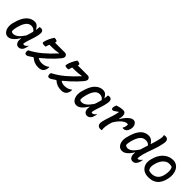

<svg xmlns="http://www.w3.org/2000/svg" viewBox="314 -2157 3572 3572"><g transform="rotate(45 2100.0 -371.5)"><path d="M315 -545Q362 -545 391.5 -518Q421 -491 437 -454H442Q450 -504 450 -535Q467 -541 487 -541Q525 -541 541 -511Q557 -481 540 -405Q529 -350 512 -300.5Q495 -251 479.5 -203Q464 -155 455 -104Q464 -94 481 -94Q498 -94 517 -108Q536 -122 550 -144H556Q555 -135 553.5 -125.5Q552 -116 548 -102Q536 -51 512 -24Q496 -8 478.5 0.5Q461 9 437 9Q394 9 370 -31Q346 -71 358 -135Q359 -140 360 -144H353Q314 -78 264 -33.5Q214 11 164 11Q124 11 96.5 -10Q69 -31 54 -66Q39 -101 37 -142.5Q35 -184 45 -226L51 -248Q91 -406 161 -475.5Q231 -545 315 -545ZM142 -119Q160 -98 189 -98Q237 -98 284 -133Q331 -168 387 -251Q398 -285 409 -319Q420 -353 429 -391Q412 -418 387.5 -432Q363 -446 327 -446Q213 -446 161 -251L156 -234Q147 -202 143.5 -173.5Q140 -145 142 -119Z M789 -592H797Q827 -592 848 -581.5Q869 -571 864 -551Q862 -543 858 -534H1118Q1150 -534 1167 -511.5Q1184 -489 1177 -464L1176 -458Q1172 -442 1144 -406.5Q1116 -371 1070.5 -323.5Q1025 -276 968.5 -224Q912 -172 852 -123L853 -115Q879 -100 903 -94Q927 -88 950 -88Q995 -88 1031.5 -100Q1068 -112 1099 -138H1105Q1107 -128 1106.5 -117.5Q1106 -107 1103 -93Q1092 -43 1063 -17Q1047 -3 1023 5.5Q999 14 962 14Q904 14 858 -4.5Q812 -23 770 -60Q724 -27 684 -4Q662 9 639 9Q616 9 606 -15Q596 -39 604 -71L606 -79Q731 -143 842 -238Q953 -333 1053 -444L1051 -449Q997 -440 962.5 -436.5Q928 -433 887 -433H813Q807 -417 800.5 -398.5Q794 -380 789 -358Q774 -355 751 -355Q719 -355 706 -365Q693 -375 700 -400Q712 -450 735.5 -499Q759 -548 789 -592Z M1389 -592H1397Q1427 -592 1448 -581.5Q1469 -571 1464 -551Q1462 -543 1458 -534H1718Q1750 -534 1767 -511.5Q1784 -489 1777 -464L1776 -458Q1772 -442 1744 -406.5Q1716 -371 1670.5 -323.5Q1625 -276 1568.5 -224Q1512 -172 1452 -123L1453 -115Q1479 -100 1503 -94Q1527 -88 1550 -88Q1595 -88 1631.5 -100Q1668 -112 1699 -138H1705Q1707 -128 1706.5 -117.5Q1706 -107 1703 -93Q1692 -43 1663 -17Q1647 -3 1623 5.5Q1599 14 1562 14Q1504 14 1458 -4.5Q1412 -23 1370 -60Q1324 -27 1284 -4Q1262 9 1239 9Q1216 9 1206 -15Q1196 -39 1204 -71L1206 -79Q1331 -143 1442 -238Q1553 -333 1653 -444L1651 -449Q1597 -440 1562.5 -436.5Q1528 -433 1487 -433H1413Q1407 -417 1400.5 -398.5Q1394 -380 1389 -358Q1374 -355 1351 -355Q1319 -355 1306 -365Q1293 -375 1300 -400Q1312 -450 1335.5 -499Q1359 -548 1389 -592Z M2115 -545Q2162 -545 2191.5 -518Q2221 -491 2237 -454H2242Q2250 -504 2250 -535Q2267 -541 2287 -541Q2325 -541 2341 -511Q2357 -481 2340 -405Q2329 -350 2312 -300.5Q2295 -251 2279.5 -203Q2264 -155 2255 -104Q2264 -94 2281 -94Q2298 -94 2317 -108Q2336 -122 2350 -144H2356Q2355 -135 2353.5 -125.5Q2352 -116 2348 -102Q2336 -51 2312 -24Q2296 -8 2278.5 0.5Q2261 9 2237 9Q2194 9 2170 -31Q2146 -71 2158 -135Q2159 -140 2160 -144H2153Q2114 -78 2064 -33.5Q2014 11 1964 11Q1924 11 1896.5 -10Q1869 -31 1854 -66Q1839 -101 1837 -142.5Q1835 -184 1845 -226L1851 -248Q1891 -406 1961 -475.5Q2031 -545 2115 -545ZM1942 -119Q1960 -98 1989 -98Q2037 -98 2084 -133Q2131 -168 2187 -251Q2198 -285 2209 -319Q2220 -353 2229 -391Q2212 -418 2187.5 -432Q2163 -446 2127 -446Q2013 -446 1961 -251L1956 -234Q1947 -202 1943.5 -173.5Q1940 -145 1942 -119Z M2496 -516Q2531 -527 2569 -535.5Q2607 -544 2644 -544Q2696 -544 2709.5 -498.5Q2723 -453 2703 -375L2710 -372Q2757 -453 2810.5 -502Q2864 -551 2908 -551Q2926 -551 2939.5 -545.5Q2953 -540 2963 -529Q2983 -510 2990 -484.5Q2997 -459 2997 -437.5Q2997 -416 2994 -407L2990 -390Q2987 -377 2977 -355.5Q2967 -334 2946 -316.5Q2925 -299 2889 -299Q2881 -299 2869 -302V-308Q2883 -334 2889.5 -357.5Q2896 -381 2898 -409Q2889 -421 2870 -421Q2849 -421 2815 -403Q2781 -385 2741 -344.5Q2701 -304 2661 -236Q2650 -205 2641.5 -172.5Q2633 -140 2627 -101Q2622 -67 2622.5 -43.5Q2623 -20 2628 1Q2612 7 2588 7Q2546 7 2524.5 -23Q2503 -53 2516 -111Q2528 -167 2546.5 -222Q2565 -277 2583.5 -335.5Q2602 -394 2613 -458L2608 -462Q2565 -432 2543.5 -417Q2522 -402 2503 -402Q2484 -402 2476.5 -419Q2469 -436 2479 -473Q2483 -491 2496 -516Z M3316 -545Q3365 -545 3398.5 -518Q3432 -491 3449 -462H3455Q3470 -508 3483.5 -555.5Q3497 -603 3508 -655Q3514 -684 3514.5 -707.5Q3515 -731 3507 -750Q3518 -755 3528 -756Q3538 -757 3551 -757Q3588 -757 3608 -727.5Q3628 -698 3611 -622Q3594 -536 3566.5 -458Q3539 -380 3512.5 -305.5Q3486 -231 3472 -154Q3466 -124 3468 -98Q3473 -93 3482 -93Q3499 -93 3518 -108.5Q3537 -124 3550 -144H3556Q3556 -134 3554.5 -123.5Q3553 -113 3548 -96Q3542 -72 3532.5 -54.5Q3523 -37 3511 -23Q3497 -6 3479 1.5Q3461 9 3438 9Q3395 9 3371.5 -31.5Q3348 -72 3360 -138L3361 -141H3354Q3315 -76 3266 -32.5Q3217 11 3163 11Q3113 11 3081 -22Q3049 -55 3039 -108.5Q3029 -162 3044 -223L3050 -245Q3079 -357 3118.5 -422.5Q3158 -488 3208 -516.5Q3258 -545 3316 -545ZM3141 -125Q3163 -98 3198 -98Q3246 -98 3289 -132.5Q3332 -167 3387 -249Q3398 -290 3410.5 -328Q3423 -366 3435 -403Q3401 -446 3338 -446Q3273 -446 3230 -397Q3187 -348 3159 -247L3154 -230Q3147 -204 3143 -176.5Q3139 -149 3141 -125Z M3961 -545Q4012 -545 4051.5 -520Q4091 -495 4114.5 -451.5Q4138 -408 4144 -351.5Q4150 -295 4135 -232L4131 -216Q4103 -102 4035.5 -45.5Q3968 11 3854 11Q3776 11 3724.5 -24.5Q3673 -60 3654.5 -120.5Q3636 -181 3656 -256L3660 -272Q3682 -357 3725.5 -418Q3769 -479 3829 -512Q3889 -545 3961 -545ZM3958 -445Q3897 -445 3845.5 -395Q3794 -345 3767 -248L3764 -236Q3752 -191 3755.5 -153.5Q3759 -116 3781 -90Q3814 -78 3849 -78Q3924 -78 3971.5 -116.5Q4019 -155 4037 -226L4040 -238Q4070 -362 4030 -432Q4003 -445 3958 -445Z"/></g></svg>

Font: Recursive Mn Csl St Med
Style: Italic
Weight: 500
Italic angle: -15°
Monospace: yes
Version: Version 1.079;hotconv 1.0.112;makeotfexe 2.5.65598; ttfautoh